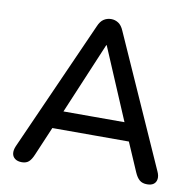

<svg xmlns="http://www.w3.org/2000/svg" viewBox="-80 -794 896 882"><g transform="rotate(10 368.0 -352.5)"><path d="M78 7Q58 7 46 -2Q34 -11 32 -26Q30 -41 38 -60L309 -668Q319 -692 334.5 -702Q350 -712 369 -712Q387 -712 402.5 -702Q418 -692 428 -668L699 -60Q708 -41 706 -25.5Q704 -10 693 -1.5Q682 7 662 7Q640 7 627 -4Q614 -15 604 -38L534 -200L581 -172H155L201 -200L132 -38Q122 -14 110 -3.5Q98 7 78 7ZM367 -590 216 -232 191 -256H544L521 -232L369 -590Z"/></g></svg>

Font: Nunito ExtraLight SemiBold
Style: Regular
Weight: 600
Version: Version 3.602